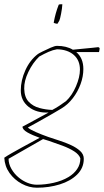

<svg xmlns="http://www.w3.org/2000/svg" viewBox="-26 -670 485 896"><path d="M146 206Q110 206 75.5 187.5Q41 169 18.5 137.5Q-4 106 -6 66Q7 57 29 44.5Q51 32 75.5 18.5Q100 5 122.5 -7Q145 -19 159 -27Q125 -39 102 -52Q79 -65 79 -79Q89 -84 110 -95.5Q131 -107 156 -120.5Q181 -134 201 -145Q145 -142 108 -171Q71 -200 71 -248Q71 -295 92.5 -342.5Q114 -390 151 -418Q155 -421 173 -430Q191 -439 210.5 -447.5Q230 -456 240 -456Q284 -456 314 -438Q334 -440 359.5 -442.5Q385 -445 406 -447Q427 -449 433 -450L439 -446Q439 -438 436 -427H330Q363 -399 363 -348Q363 -313 350 -277.5Q337 -242 314 -212Q291 -182 261 -164Q249 -157 228 -144.5Q207 -132 182.5 -118.5Q158 -105 137 -93Q116 -81 104 -75Q113 -66 140.5 -54Q168 -42 199 -31Q222 -23 250.5 -14Q279 -5 305 7Q331 19 348 34.5Q365 50 365 71Q365 114 334 144.5Q303 175 253 190.5Q203 206 146 206ZM218 -157Q235 -166 249.5 -175.5Q264 -185 282 -198Q310 -224 328.5 -267Q347 -310 347 -345Q347 -389 318 -414Q289 -439 240 -440Q221 -437 200.5 -428Q180 -419 157 -406Q127 -377 106.5 -334.5Q86 -292 87 -256Q88 -216 108 -195Q128 -174 158 -166Q188 -158 218 -157ZM62 159Q80 174 102 183Q124 192 146 192Q185 192 224.5 183Q264 174 294 156Q319 141 334 119Q349 97 349 69Q343 51 320.5 36.5Q298 22 266 10Q234 -2 201 -13Q187 -18 175 -21L14 71Q14 95 27.5 118.5Q41 142 62 159ZM225 -563V-566Q232 -607 248 -648Q251 -650 256 -650Q261 -650 265 -650Q264 -631 259 -605.5Q254 -580 251 -574Q250 -572 246 -565.5Q242 -559 242 -559Q240 -559 235 -560Q230 -561 225 -563Z"/></svg>

Font: Labrada Thin
Style: Italic
Weight: 100
Italic angle: -7°
Designer: Mercedes Jáuregui
Foundry: Omnibus-Type Team
Version: Version 1.000; ttfautohint (v1.8.4.7-5d5b)